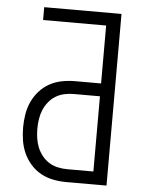

<svg xmlns="http://www.w3.org/2000/svg" viewBox="-53 -777 605 819"><g transform="rotate(5 250.0 -367.5)"><path d="M261 0Q233 0 205 -5.5Q177 -11 152.5 -24.5Q128 -38 109 -59.5Q90 -81 78.5 -106.5Q67 -132 62.5 -160Q58 -188 58 -216Q58 -244 62.5 -272Q67 -300 78.5 -325.5Q90 -351 109 -372.5Q128 -394 152.5 -407.5Q177 -421 205 -426.5Q233 -432 261 -432H373V-680H103V-735H434V0ZM373 -55V-377H261Q240 -377 220 -372.5Q200 -368 183 -357.5Q166 -347 153 -330.5Q140 -314 132.5 -295.5Q125 -277 122 -256.5Q119 -236 119 -216Q119 -196 122 -175.5Q125 -155 132.5 -136.5Q140 -118 153 -101.5Q166 -85 183 -74.5Q200 -64 220 -59.5Q240 -55 261 -55Z"/></g></svg>

Font: Iosevka SS18 Light
Style: Regular
Weight: 300
Monospace: yes
Designer: Belleve Invis
Foundry: Belleve Invis
Version: Version 25.1.1; ttfautohint (v1.8.4)